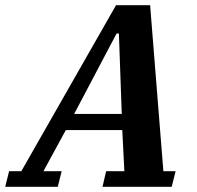

<svg xmlns="http://www.w3.org/2000/svg" viewBox="-73 -718 756 738"><path d="M-38 -60H9L373 -698H504L555 -60H602L587 0H321L335 -60H405L397 -218H180L94 -60H164L149 0H-53ZM212 -280H395L384 -589H375Z"/></svg>

Font: IBM Plex Serif
Style: Bold Italic
Weight: 700
Italic angle: -14°
Designer: Mike Abbink, Paul van der Laan, Pieter van Rosmalen
Foundry: Bold Monday
Version: Version 3.001